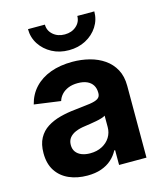

<svg xmlns="http://www.w3.org/2000/svg" viewBox="-114 -845 805 942"><g transform="rotate(-15 288.0 -374.0)"><path d="M213.9 10.3Q162.1 10.3 121.1 -7.8Q80.1 -25.9 56.6 -61.8Q33.2 -97.7 33.2 -151.4Q33.2 -196.8 49.8 -227.3Q66.4 -257.8 95.2 -276.1Q124 -294.4 160.9 -304.2Q197.8 -314 238.3 -317.9Q285.2 -322.8 314.2 -326.9Q343.3 -331.1 356.4 -339.8Q369.6 -348.6 369.6 -366.2V-368.7Q369.6 -391.6 359.6 -407.5Q349.6 -423.3 330.6 -431.9Q311.5 -440.4 284.2 -440.4Q256.3 -440.4 235.6 -431.9Q214.8 -423.3 201.7 -408.9Q188.5 -394.5 183.1 -376.5L48.8 -395Q61 -443.8 93 -478Q125 -512.2 173.8 -530.3Q222.7 -548.3 285.2 -548.3Q330.6 -548.3 372.1 -537.6Q413.6 -526.9 445.8 -504.6Q478 -482.4 496.8 -447.8Q515.6 -413.1 515.6 -364.7V0H376.5V-75.2H372.1Q358.9 -49.8 337.2 -30.5Q315.4 -11.2 284.9 -0.5Q254.4 10.3 213.9 10.3ZM254.9 -91.8Q289.6 -91.8 315.7 -105.5Q341.8 -119.1 356.2 -142.3Q370.6 -165.5 370.6 -193.8V-252Q364.3 -247.6 351.6 -243.7Q338.9 -239.7 323.2 -236.8Q307.6 -233.9 292 -231.4Q276.4 -229 263.2 -227.1Q236.3 -223.6 216.1 -215.1Q195.8 -206.5 184.3 -191.9Q172.9 -177.2 172.9 -155.8Q172.9 -134.8 183.3 -120.6Q193.8 -106.4 212.4 -99.1Q231 -91.8 254.9 -91.8ZM285.6 -607.4Q237.8 -607.4 200 -627.7Q162.1 -647.9 139.6 -682.4Q117.2 -716.8 117.2 -759.3H203.1Q203.1 -728.5 226.6 -708Q250 -687.5 285.6 -687.5Q320.8 -687.5 344.2 -708Q367.7 -728.5 367.7 -759.3H454.1Q454.1 -716.8 431.9 -682.4Q409.7 -647.9 371.6 -627.7Q333.5 -607.4 285.6 -607.4Z"/></g></svg>

Font: Inter 17pt
Style: Bold
Weight: 700
Version: Version 4.001;git-66647c0bb